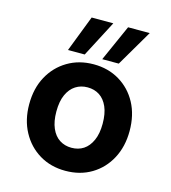

<svg xmlns="http://www.w3.org/2000/svg" viewBox="-112 -839 838 942"><g transform="rotate(15 306.5 -368.0)"><path d="M306 12Q232 12 174.5 -22.5Q117 -57 84 -118Q51 -179 51 -258Q51 -339 84 -399.5Q117 -460 175 -494.5Q233 -529 307 -529Q381 -529 438.5 -494.5Q496 -460 528.5 -399.5Q561 -339 561 -258Q561 -179 528.5 -118Q496 -57 438.5 -22.5Q381 12 306 12ZM306 -105Q341 -105 367 -122Q393 -139 408.5 -173.5Q424 -208 424 -258Q424 -310 409 -344Q394 -378 368 -395Q342 -412 307 -412Q273 -412 246.5 -395Q220 -378 204.5 -344Q189 -310 189 -258Q189 -208 204 -173.5Q219 -139 245.5 -122Q272 -105 306 -105ZM340 -564 422 -748H532L424 -564ZM166 -564 237 -748H347L251 -564Z"/></g></svg>

Font: DM Sans 11pt
Style: Bold
Weight: 700
Version: Version 4.004;gftools[0.9.30]